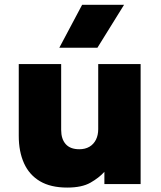

<svg xmlns="http://www.w3.org/2000/svg" viewBox="-20 -790 689 824"><path d="M268.5 15Q197.5 15 151.5 -12.2Q105.5 -39.5 83 -89.5Q60.5 -139.5 60.5 -207V-515H242.5V-232.5Q242.5 -193.5 262 -171.5Q281.5 -149.5 320.5 -149.5Q345.5 -149.5 363.8 -160.2Q382 -171 391.8 -190.5Q401.5 -210 401.5 -235.5V-515H583.5V0H428V-52.5Q405 -27 368.2 -6Q331.5 15 268.5 15ZM234.5 -585 332.5 -769.5H512.5L398 -585Z"/></svg>

Font: Geologica ExtraBold
Style: Regular
Weight: 800
Designer: Sindre Bremnes, Frode Helland
Foundry: Monokrom Skriftforlag AS
Version: Version 1.010;gftools[0.9.28]